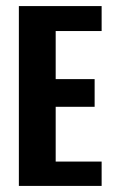

<svg xmlns="http://www.w3.org/2000/svg" viewBox="-20 -611 374 631"><path d="M42 0V-591H314V-509H163V-351H291V-260H163V-80H314V0Z"/></svg>

Font: Alumni Sans
Style: Bold
Weight: 700
Designer: Robert E. Leuschke
Foundry: Robert E. Leuschke
Version: Version 1.018